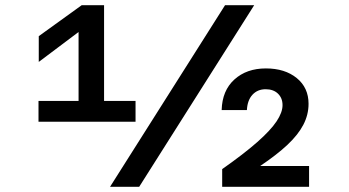

<svg xmlns="http://www.w3.org/2000/svg" viewBox="-20 -718 1340 738"><path d="M282 -250V-595L129 -480V-579L294 -698H380V-250ZM128 -330H501V-250H128ZM403 0 845 -698H957L515 0ZM834 0V-68Q918 -127 969 -172Q1020 -217 1043 -251.5Q1066 -286 1066 -314Q1066 -341 1048.5 -358Q1031 -375 1001 -375Q970 -375 950.5 -354Q931 -333 929 -295H832Q834 -370 881 -412.5Q928 -455 1002 -455Q1075 -455 1120.5 -418Q1166 -381 1166 -319Q1166 -277 1146 -238.5Q1126 -200 1085 -161.5Q1044 -123 980 -80H1168V0Z"/></svg>

Font: Azeret Mono Medium
Style: Regular
Weight: 500
Designer: Martin Vácha
Foundry: Displaay
Version: Version 1.002